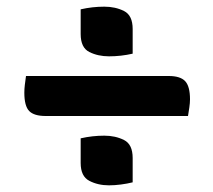

<svg xmlns="http://www.w3.org/2000/svg" viewBox="-20 -588 640 576"><path d="M222 -560Q257 -568 293 -568Q326 -568 352 -555Q378 -542 378 -501V-427Q343 -419 307 -419Q274 -419 248 -432Q222 -445 222 -486ZM58 -360H486Q521 -360 535.5 -344.5Q550 -329 550 -290Q550 -279 548 -265.5Q546 -252 544 -240H117Q82 -240 67.5 -255Q53 -270 53 -310Q53 -321 54.5 -333.5Q56 -346 58 -360ZM222 -173Q257 -181 293 -181Q326 -181 352 -168Q378 -155 378 -114V-41Q362 -37 343 -34.5Q324 -32 307 -32Q274 -32 248 -45.5Q222 -59 222 -99Z"/></svg>

Font: Recursive Mn Csl St SmB
Style: Regular
Weight: 600
Monospace: yes
Version: Version 1.079;hotconv 1.0.112;makeotfexe 2.5.65598; ttfautoh